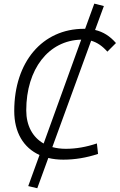

<svg xmlns="http://www.w3.org/2000/svg" viewBox="-20 -860 652 1046"><path d="M183.1 165.5 243.2 0.5C268.6 6.8 295.9 9.8 325.2 9.8C387.7 9.8 450.7 -0.5 514.2 -21.5L507.8 -78.6C450.2 -59.1 394 -49.3 338.4 -49.3C312 -49.3 287.1 -52.7 265.1 -58.6L476.6 -638.2C509.3 -628.9 537.6 -609.4 564.9 -578.6L611.8 -625.5C579.1 -663.1 542.5 -686.5 498 -696.8L545.9 -827.1L493.7 -840.3L443.8 -703.1C441.9 -703.1 439.5 -703.1 437.5 -703.1C210.9 -703.1 57.6 -522.5 57.6 -255.4C57.6 -139.2 107.4 -55.2 195.3 -15.6L133.8 153.8ZM217.8 -78.1C157.7 -112.3 123 -175.3 123 -258.8C123 -483.9 244.6 -640.1 422.4 -644Z"/></svg>

Font: Cascadia Code NF Light
Style: Italic
Weight: 300
Italic angle: -10°
Monospace: yes
Designer: Aaron Bell
Foundry: Saja Typeworks
Version: Version 2404.023